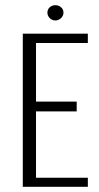

<svg xmlns="http://www.w3.org/2000/svg" viewBox="-20 -721 384 741"><path d="M68 0V-591H319V-555H119V-329H276V-291H119V-35H319V0ZM194 -642Q181 -642 172 -651Q163 -660 163 -672Q163 -685 172 -693Q181 -701 194 -701Q206 -701 215.5 -693Q225 -685 225 -672Q225 -660 215.5 -651Q206 -642 194 -642Z"/></svg>

Font: Alumni Sans Light
Style: Regular
Weight: 300
Version: Version 1.018